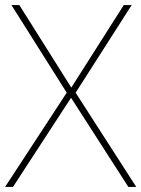

<svg xmlns="http://www.w3.org/2000/svg" viewBox="-23 -734 555 754"><path d="M481 0 256 -350 28 0H-3L239 -370L22 -714H53L257 -390L463 -714H494L274 -370L512 0Z"/></svg>

Font: Noto Sans UI Thin
Style: Regular
Weight: 250
Designer: Monotype Design Team
Foundry: Monotype Imaging Inc.
Version: Version 1.001